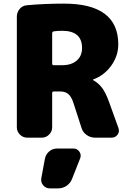

<svg xmlns="http://www.w3.org/2000/svg" viewBox="-20 -760 709 1060"><path d="M323 -400Q374 -400 403.5 -425.5Q433 -451 433 -495Q433 -590 323 -590Q298 -590 277 -587Q268 -585 268 -576V-409Q268 -400 277 -400ZM581 -200 634 -53Q641 -33 629 -16.5Q617 0 596 0H505Q479 0 458 -15Q437 -30 430 -54L386 -190Q375 -225 358 -240Q341 -255 313 -255H277Q268 -255 268 -246V-57Q268 -34 251 -17Q234 0 211 0H130Q107 0 90 -17Q73 -34 73 -57V-668Q73 -692 88.5 -710.5Q104 -729 128 -731Q226 -740 333 -740Q633 -740 633 -515Q633 -452 594.5 -398Q556 -344 494 -321Q493 -321 493 -320Q493 -318 494 -318Q524 -301 543.5 -275Q563 -249 581 -200ZM386 60Q406 60 418 77Q430 94 423 113L378 227Q369 251 348 265.5Q327 280 301 280H255Q233 280 218.5 263Q204 246 208 224L228 116Q233 92 251.5 76Q270 60 295 60Z"/></svg>

Font: Rounded Mplus 1c Black
Style: Regular
Weight: 900
Version: Version 1.059.20150529